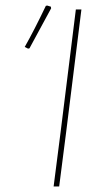

<svg xmlns="http://www.w3.org/2000/svg" viewBox="-20 -671 368 691"><path d="M218 -195 193 0H173L198 -195L253 -637H273ZM150 -651 163 -647 164 -641Q141 -598 86 -497L81 -496L69 -502Q103 -562 145 -650Z"/></svg>

Font: Luna Sans Thin
Style: Italic
Weight: 250
Italic angle: -7°
Designer: Juan Pablo del Peral
Foundry: Huerta Tipografica
Version: Version 2.001; ttfautohint (v1.5)